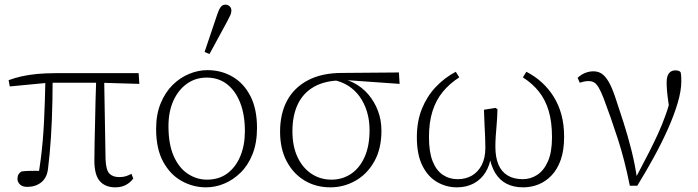

<svg xmlns="http://www.w3.org/2000/svg" viewBox="-20 -791 2994 824"><path d="M97 11Q76 11 65.5 0.5Q55 -10 55 -23Q55 -35 59 -42Q63 -49 72 -55Q86 -57 101 -57.5Q116 -58 133 -58Q150 -58 169 -57L143 -30Q150 -70 155 -109Q160 -148 163.5 -188.5Q167 -229 169 -271Q171 -313 172.5 -359Q174 -405 175 -456H206Q206 -405 205 -360.5Q204 -316 202.5 -276Q201 -236 198.5 -200Q196 -164 193 -131Q190 -98 186 -66Q181 -27 156.5 -8Q132 11 97 11ZM22 -420 17 -447Q44 -457 73.5 -463.5Q103 -470 138.5 -473.5Q174 -477 218 -477H575L578 -431L409 -436H189ZM475 13Q432 13 408.5 -13.5Q385 -40 385 -102Q385 -138 386 -179Q387 -220 388 -265.5Q389 -311 390 -359Q391 -407 393 -456H427L433 -107Q435 -61 449.5 -46Q464 -31 492 -31Q509 -31 521 -35Q533 -39 544 -45L552 -25Q541 -9 521.5 2Q502 13 475 13Z M864 13Q809 13 760 -14Q711 -41 680.5 -96.5Q650 -152 650 -238Q650 -300 669.5 -347.5Q689 -395 721 -426.5Q753 -458 792 -474Q831 -490 870 -490Q930 -490 978.5 -461.5Q1027 -433 1055 -378Q1083 -323 1083 -242Q1083 -178 1064 -130Q1045 -82 1013 -50.5Q981 -19 942.5 -3Q904 13 864 13ZM868 -20Q920 -20 956 -47Q992 -74 1011.5 -121Q1031 -168 1031 -228Q1031 -298 1011 -349.5Q991 -401 954.5 -429.5Q918 -458 867 -458Q819 -458 782 -431.5Q745 -405 724 -358.5Q703 -312 703 -249Q703 -171 726 -120Q749 -69 787 -44.5Q825 -20 868 -20ZM858 -568 912 -728Q919 -750 927 -760.5Q935 -771 947 -771Q958 -771 965.5 -764Q973 -757 973 -746Q973 -736 969 -727Q965 -718 955 -699L879 -559Z M1398 13Q1336 13 1287.5 -16Q1239 -45 1210.5 -98.5Q1182 -152 1182 -226Q1182 -303 1212 -359Q1242 -415 1301.5 -446.5Q1361 -478 1448 -478L1692 -480L1695 -431L1455 -448L1444 -446Q1374 -445 1327.5 -418.5Q1281 -392 1258 -343.5Q1235 -295 1235 -228Q1235 -163 1257 -116.5Q1279 -70 1317 -45Q1355 -20 1403 -20Q1449 -20 1486 -44.5Q1523 -69 1544.5 -116.5Q1566 -164 1566 -233Q1566 -275 1555 -311.5Q1544 -348 1523.5 -376.5Q1503 -405 1473.5 -423.5Q1444 -442 1408 -448L1416 -458Q1460 -455 1497 -436Q1534 -417 1560.5 -386Q1587 -355 1602 -315.5Q1617 -276 1617 -230Q1617 -152 1586 -97.5Q1555 -43 1505 -15Q1455 13 1398 13Z M1941 13Q1895 13 1855.5 -10Q1816 -33 1792.5 -80.5Q1769 -128 1769 -202Q1769 -270 1790.5 -323.5Q1812 -377 1849.5 -417Q1887 -457 1936 -483L1951 -459Q1909 -432 1880 -396.5Q1851 -361 1836 -313.5Q1821 -266 1821 -202Q1821 -139 1836.5 -99.5Q1852 -60 1880 -41Q1908 -22 1944 -22Q1979 -22 2005.5 -37.5Q2032 -53 2047.5 -83Q2063 -113 2063 -157Q2063 -181 2062 -204Q2061 -227 2059.5 -254.5Q2058 -282 2057 -320L2107 -328L2115 -322Q2114 -285 2111.5 -257Q2109 -229 2107.5 -206Q2106 -183 2106 -161Q2106 -116 2119 -85Q2132 -54 2158.5 -38Q2185 -22 2224 -22Q2257 -22 2285.5 -40.5Q2314 -59 2331.5 -98.5Q2349 -138 2349 -202Q2349 -267 2335 -314.5Q2321 -362 2293.5 -397Q2266 -432 2224 -459L2239 -483Q2276 -464 2305.5 -437Q2335 -410 2356.5 -375.5Q2378 -341 2389.5 -298.5Q2401 -256 2401 -204Q2401 -146 2386.5 -105Q2372 -64 2347 -38Q2322 -12 2291 0.5Q2260 13 2225 13Q2184 13 2154 -2.5Q2124 -18 2105.5 -48.5Q2087 -79 2079 -125H2088Q2083 -83 2064 -52Q2045 -21 2013.5 -4Q1982 13 1941 13Z M2683 6Q2661 -104 2631 -196.5Q2601 -289 2571 -368Q2559 -399 2549.5 -415Q2540 -431 2530 -437Q2520 -443 2506 -443Q2494 -443 2484.5 -440.5Q2475 -438 2468 -436L2459 -457Q2467 -465 2478 -471.5Q2489 -478 2501.5 -481.5Q2514 -485 2526 -485Q2548 -485 2563.5 -474Q2579 -463 2592.5 -439.5Q2606 -416 2619 -378Q2637 -325 2655.5 -267Q2674 -209 2689.5 -148Q2705 -87 2714 -24H2706L2722 -54Q2746 -99 2766 -138.5Q2786 -178 2804 -217Q2822 -256 2837.5 -300Q2853 -344 2866 -399L2856 -299Q2851 -334 2847.5 -359Q2844 -384 2842.5 -403Q2841 -422 2841 -437Q2841 -464 2851 -476.5Q2861 -489 2878 -489Q2887 -489 2892.5 -487Q2898 -485 2901 -481Q2903 -472 2903.5 -462.5Q2904 -453 2904 -442Q2904 -402 2888.5 -349.5Q2873 -297 2846.5 -237.5Q2820 -178 2786 -116Q2752 -54 2715 6Z"/></svg>

Font: Source Serif 4 18pt Light
Style: Regular
Weight: 300
Designer: Frank Grießhammer
Foundry: Adobe Systems Incorporated
Version: Version 4.004;hotconv 1.0.116;makeotfexe 2.5.65601